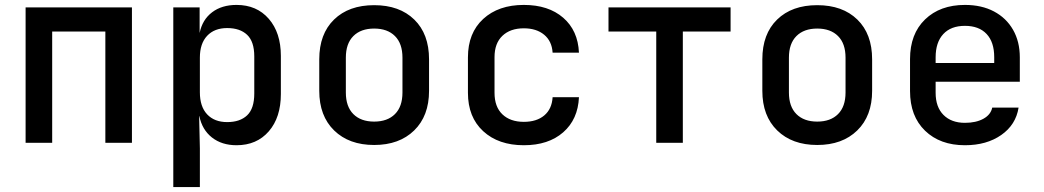

<svg xmlns="http://www.w3.org/2000/svg" viewBox="-20 -580 4240 780"><path d="M84 0V-550H516V0H408V-452H192V0Z M684 180V-550H791V-446Q802 -500 841.5 -530Q881 -560 941 -560Q1023 -560 1072 -503.5Q1121 -447 1121 -353V-198Q1121 -103 1072 -46.5Q1023 10 941 10Q881 10 841 -21.5Q801 -53 790 -108H789L792 23V180ZM903 -84Q955 -84 984 -111.5Q1013 -139 1013 -200V-351Q1013 -411 984 -438.5Q955 -466 903 -466Q851 -466 821.5 -434.5Q792 -403 792 -346V-205Q792 -147 821.5 -115.5Q851 -84 903 -84Z M1500 9Q1398 9 1337.5 -50Q1277 -109 1277 -211V-339Q1277 -442 1337 -500.5Q1397 -559 1500 -559Q1603 -559 1663 -500.5Q1723 -442 1723 -339V-211Q1723 -109 1662.5 -50Q1602 9 1500 9ZM1500 -86Q1554 -86 1584.5 -116.5Q1615 -147 1615 -204V-346Q1615 -403 1584.5 -433.5Q1554 -464 1500 -464Q1446 -464 1415.5 -433.5Q1385 -403 1385 -346V-204Q1385 -147 1415.5 -116.5Q1446 -86 1500 -86Z M2108 10Q2005 10 1943 -47Q1881 -104 1881 -203V-347Q1881 -446 1943 -503Q2005 -560 2108 -560Q2208 -560 2268 -508Q2328 -456 2332 -366H2225Q2222 -413 2190.5 -439Q2159 -465 2108 -465Q2053 -465 2021 -434.5Q1989 -404 1989 -348V-203Q1989 -146 2021 -115.5Q2053 -85 2108 -85Q2160 -85 2191 -111Q2222 -137 2225 -185H2332Q2328 -95 2268 -42.5Q2208 10 2108 10Z M2646 0V-452H2452V-550H2948V-452H2754V0Z M3300 9Q3198 9 3137.5 -50Q3077 -109 3077 -211V-339Q3077 -442 3137 -500.5Q3197 -559 3300 -559Q3403 -559 3463 -500.5Q3523 -442 3523 -339V-211Q3523 -109 3462.5 -50Q3402 9 3300 9ZM3300 -86Q3354 -86 3384.5 -116.5Q3415 -147 3415 -204V-346Q3415 -403 3384.5 -433.5Q3354 -464 3300 -464Q3246 -464 3215.5 -433.5Q3185 -403 3185 -346V-204Q3185 -147 3215.5 -116.5Q3246 -86 3300 -86Z M3900 10Q3799 10 3738 -49Q3677 -108 3677 -210V-340Q3677 -442 3738 -501Q3799 -560 3900 -560Q3968 -560 4018 -533.5Q4068 -507 4095.5 -459Q4123 -411 4123 -347V-248H3781V-203Q3781 -145 3813 -113Q3845 -81 3900 -81Q3945 -81 3975 -97.5Q4005 -114 4011 -143H4118Q4107 -73 4047.5 -31.5Q3988 10 3900 10ZM3781 -347V-324H4019V-348Q4019 -409 3988 -442Q3957 -475 3900 -475Q3843 -475 3812 -441.5Q3781 -408 3781 -347Z"/></svg>

Font: JetBrains Mono SemiBold
Style: Regular
Weight: 472
Monospace: yes
Designer: Philipp Nurullin, Konstantin Bulenkov
Foundry: JetBrains
Version: Version 2.305; ttfautohint (v1.8.4.7-5d5b)